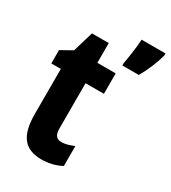

<svg xmlns="http://www.w3.org/2000/svg" viewBox="-188 -856 855 961"><g transform="rotate(30 240.0 -375.0)"><path d="M480 -749V-760H342C341 -722 329 -645 323 -613V-600H418C443 -643 467 -698 480 -749ZM250 -115C221 -115 208 -133 208 -170V-431H314V-549H208V-663H111L76 -545L10 -508V-431H65V-171C65 -49 106 10 207 10C248 10 289 0 321 -18V-133C294 -122 271 -115 250 -115Z"/></g></svg>

Font: Noto Sans Kannada ExtraCondensed ExtraBold
Style: Regular
Weight: 800
Width: 2
Designer: Jelle Bosma - Monotype Design Team
Foundry: Monotype Imaging Inc.
Version: Version 2.005